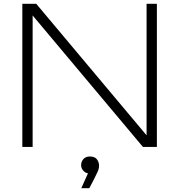

<svg xmlns="http://www.w3.org/2000/svg" viewBox="-20 -770 939 1006"><path d="M97 0V-750H170L748 -61V-750H802V0H729L151 -689V0ZM406 216 441 138Q428 136 418 126Q405 112 405 96Q405 77 417 63.5Q429 50 451 50Q477 50 488 65Q499 80 499 98Q499 113 492 129Q485 145 471 172L448 216Z"/></svg>

Font: Bounded
Style: Regular
Weight: 200
Designer: Vlad Churkin
Version: Version 1.0